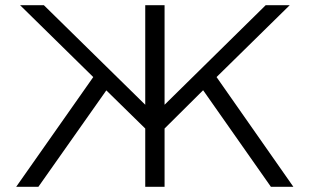

<svg xmlns="http://www.w3.org/2000/svg" viewBox="-20 -715 1189 735"><path d="M42 0 337 -420 57 -695H148L536 -314V-695H610V-314L997 -695H1089L809 -420L1103 0H1017L758 -369H757L610 -223V0H536V-223L387 -369Q301 -246 127 0Z"/></svg>

Font: Coval
Style: ExtraLight
Weight: 250
Foundry: Context Ltd
Version: Version 001.000